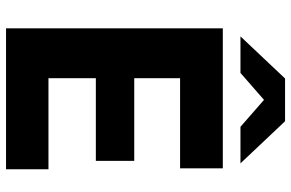

<svg xmlns="http://www.w3.org/2000/svg" viewBox="-180 -760 941 620"><g transform="rotate(90 290.0 -450.5)"><path d="M72 -700H524V-562H233V-414H500V-290H233V-137H527V0H72ZM234 -901H372L508 -757H390L303 -833L216 -757H98Z"/></g></svg>

Font: Chess Sans
Style: Bold
Weight: 700
Designer: Wolf Bōese
Foundry: Wolf Bōese
Version: Version 7.223